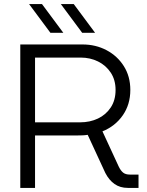

<svg xmlns="http://www.w3.org/2000/svg" viewBox="-20 -917 715 937"><path d="M79 0V-700H383Q447 -700 500 -672Q553 -644 584.5 -594Q616 -544 616 -478Q616 -407 579 -354Q542 -301 480 -276L559 -105Q569 -84 581 -74.5Q593 -65 614 -65H656V0H604Q566 0 539 -19Q512 -38 494 -73L408 -259Q396 -257 383.5 -256.5Q371 -256 359 -256H151V0ZM151 -320H371Q419 -320 458 -338.5Q497 -357 520.5 -392.5Q544 -428 544 -478Q544 -527 520.5 -562.5Q497 -598 458.5 -617Q420 -636 374 -636H151ZM381 -757 277 -897H340L444 -757ZM226 -757 122 -897H185L289 -757Z"/></svg>

Font: MuseoModerno Light
Style: Regular
Weight: 300
Designer: Pablo Cosgaya, Héctor Gatti, Marcela Romero, and the Authors of The MuseoModerno Project.
Foundry: Omnibus-Type Team
Version: Version 1.001